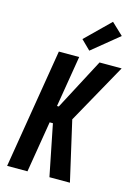

<svg xmlns="http://www.w3.org/2000/svg" viewBox="-144 -1065 812 1140"><g transform="rotate(15 262.5 -494.5)"><path d="M18 0 139 -735H264L212 -420H223L389 -735H525L320 -367L404 0H278L215 -315H195L143 0ZM312 -787 255 -843 404 -989 476 -921Z"/></g></svg>

Font: Iosevka Term Curly Extrabold
Style: Italic
Weight: 800
Italic angle: -9°
Designer: Belleve Invis
Foundry: Belleve Invis
Version: Version 32.3.0